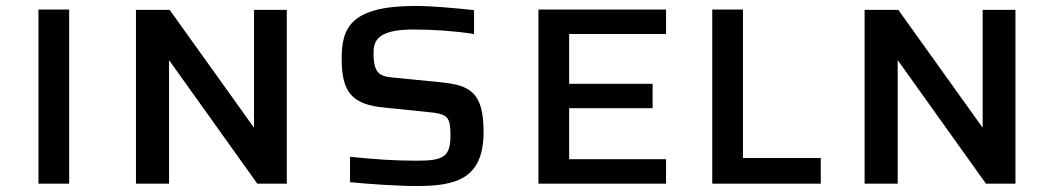

<svg xmlns="http://www.w3.org/2000/svg" viewBox="-20 -616 3535 644"><path d="M109 0H212V-584H109Z M436 0H547V-413H548L843 0H942V-583H832V-189H831L549 -583H436Z M1377 8C1510 8 1602 -16 1602 -174C1602 -307 1556 -330 1459 -340L1297 -356C1253 -360 1233 -371 1233 -437C1233 -472 1238 -517 1365 -517C1436 -517 1505 -512 1570 -502V-582C1505 -589 1429 -596 1373 -596C1157 -596 1126 -523 1126 -420C1126 -309 1158 -265 1271 -255L1436 -238C1480 -231 1491 -222 1491 -163C1491 -92 1470 -77 1380 -77C1304 -77 1245 -81 1154 -90V-5C1212 1 1314 8 1377 8Z M1786 0H2214V-82H1889V-253H2169V-335H1889V-502H2214V-584H1786Z M2369 0H2733V-86H2472V-584H2369Z M2880 0H2991V-413H2992L3287 0H3386V-583H3276V-189H3275L2993 -583H2880Z"/></svg>

Font: Saira UNSAM Medium SC
Style: Regular
Weight: 500
Designer: Hector Gatti with collaboration of the Omnibus-Type team
Foundry: Omnibus-Type
Version: Version 1.072;PS 001.072;hotconv 1.0.88;makeotf.lib2.5.64775